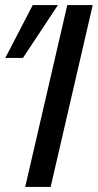

<svg xmlns="http://www.w3.org/2000/svg" viewBox="-20 -742 388 762"><path d="M80 0 247 -722H348L181 0ZM71 -512H1L110 -722H210Z"/></svg>

Font: Perun
Style: Italic
Weight: 400
Italic angle: -12°
Foundry: Copyright (c) Stefan Peev, Context Ltd, 2016
Version: Version 1.027